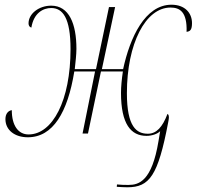

<svg xmlns="http://www.w3.org/2000/svg" viewBox="-20 -566 837 814"><path d="M520 228C614 228 650 179 693 -47C694 -53 696 -62 696 -67C696 -77 694 -81 690 -83C669 -27 643 1 607 1C559 1 518 -28 518 -171C518 -381 597 -534 703 -534C741 -534 774 -517 771 -431C786 -433 794 -439 794 -468C794 -511 764 -546 707 -546C595 -546 531 -407 502 -273H412L468 -536H442L387 -273H297C300 -302 304 -334 304 -359C304 -465 273 -542 197 -542C145 -542 101 -508 101 -467C101 -458 105 -451 113 -449C123 -511 163 -532 197 -532C246 -532 279 -490 279 -358C279 -140 203 4 101 4C58 4 30 -33 30 -99C16 -97 3 -85 3 -61C3 -14 43 16 98 16C205 16 267 -90 295 -263H383L330 0H353L408 -263H501C496 -230 493 -198 493 -172C493 -40 535 10 601 10C625 10 649 1 659 -10L652 32C624 202 569 218 525 218C511 218 493 218 476 216L475 226C492 227 505 228 520 228Z"/></svg>

Font: Noto Serif Display Thin
Style: Italic
Weight: 100
Italic angle: -12°
Designer: Monotype Design Team
Foundry: Monotype Imaging Inc.
Version: Version 2.009